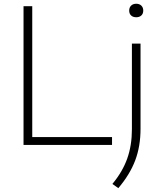

<svg xmlns="http://www.w3.org/2000/svg" viewBox="-20 -773 865 1024"><path d="M105.5 0V-740H152V-42H577.5V0ZM611 230.5 579.5 208Q633.5 143 658.5 72.8Q683.5 2.5 683.5 -83.5V-540.5H729.5V-86Q729.5 7.5 701 82.8Q672.5 158 611 230.5ZM706.5 -681Q689.5 -681 679.2 -690.5Q669 -700 669 -716.5Q669 -733 679.2 -743Q689.5 -753 706.5 -753Q723.5 -753 733.8 -743Q744 -733 744 -716.5Q744 -700 733.8 -690.5Q723.5 -681 706.5 -681Z"/></svg>

Font: Encode Sans Expanded Expanded ExtraLight
Style: Regular
Weight: 200
Width: 7
Designer: Multiple Designers
Foundry: Impallari Type
Version: Version 3.000; ttfautohint (v1.8.3) -l 8 -r 50 -G 200 -x 14 